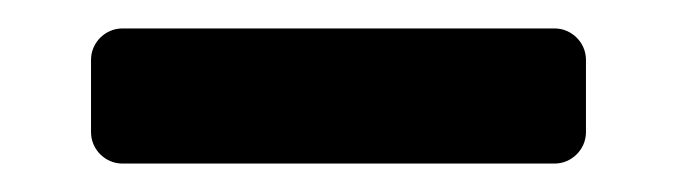

<svg xmlns="http://www.w3.org/2000/svg" viewBox="-20 -330 476 135"><path d="M66 -215H370C382 -215 392 -225 392 -237V-288C392 -300 382 -310 370 -310H66C54 -310 44 -300 44 -288V-237C44 -225 54 -215 66 -215Z"/></svg>

Font: DIN Rundschrift
Style: Breit
Weight: 400
Width: 7
Version: Version 1.027